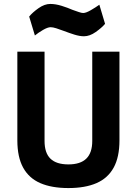

<svg xmlns="http://www.w3.org/2000/svg" viewBox="-20 -942 694 974"><path d="M327 12Q242 12 184.5 -13Q127 -38 97.5 -91.5Q68 -145 68 -230V-680H206V-227Q206 -166 236 -137Q266 -108 327 -108Q388 -108 418 -137.5Q448 -167 448 -227V-680H586V-230Q586 -145 556.5 -91.5Q527 -38 469.5 -13Q412 12 327 12ZM406 -758Q384 -758 357 -766.5Q330 -775 304 -785Q283 -793 265.5 -798.5Q248 -804 237 -804Q222 -804 198 -790Q174 -776 157 -762L128 -858Q145 -879 175.5 -900.5Q206 -922 235 -922Q262 -922 292.5 -912.5Q323 -903 348 -892Q365 -886 379.5 -881Q394 -876 402 -876Q416 -876 441 -890.5Q466 -905 484 -918L513 -821Q496 -801 465.5 -779.5Q435 -758 406 -758Z"/></svg>

Font: Titillium Web
Style: Bold
Weight: 700
Designer: Mohamed Gaber, Accademia di Belle Arti di Urbino
Foundry: Kief Type Foundry, Accademia di Belle Arti di Urbino
Version: Version 3.000